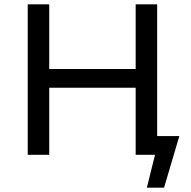

<svg xmlns="http://www.w3.org/2000/svg" viewBox="-20 -720 888 893"><path d="M814 -87 743 153H663L701 0H611V-312H209V0H109V-700H209V-399H611V-700H711V-87Z"/></svg>

Font: Montserrat Alternates Medium
Style: Regular
Weight: 500
Designer: Julieta Ulanovsky
Foundry: Julieta Ulanovsky
Version: Version 7.200